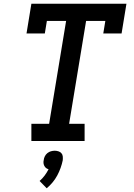

<svg xmlns="http://www.w3.org/2000/svg" viewBox="-20 -755 715 1028"><path d="M148 0V-92H243L334 -643H231L220 -576H122L148 -735H657L631 -576H533L544 -643H441L350 -92H433V0ZM230 253 192 214Q207 201 219 185Q231 169 240 151Q232 149 226.5 144.5Q221 140 217.5 133.5Q214 127 213 119Q212 111 214 103Q215 92 220 82Q225 72 233.5 65Q242 58 252.5 55Q263 52 273 52Q283 52 292.5 55Q302 58 308.5 65Q315 72 316 82Q317 92 316 103Q312 123 304.5 144Q297 165 286.5 184.5Q276 204 261.5 221.5Q247 239 230 253Z"/></svg>

Font: Iosevka Etoile Semibold
Style: Italic
Weight: 600
Italic angle: -9°
Designer: Belleve Invis
Foundry: Belleve Invis
Version: Version 22.1.2; ttfautohint (v1.8.4)